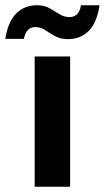

<svg xmlns="http://www.w3.org/2000/svg" viewBox="-73 -711 399 731"><path d="M59 0V-496H194V0ZM186 -562Q157 -562 136.5 -573.5Q116 -585 99 -596.5Q82 -608 61 -608Q45 -608 33.5 -597Q22 -586 18 -563H-53Q-42 -630 -10.5 -660.5Q21 -691 67 -691Q96 -691 116 -679.5Q136 -668 153.5 -657Q171 -646 192 -646Q209 -646 220.5 -657Q232 -668 235 -691H306Q296 -624 264.5 -593Q233 -562 186 -562Z"/></svg>

Font: DM Sans 28pt
Style: Bold
Weight: 700
Version: Version 4.004;gftools[0.9.30]